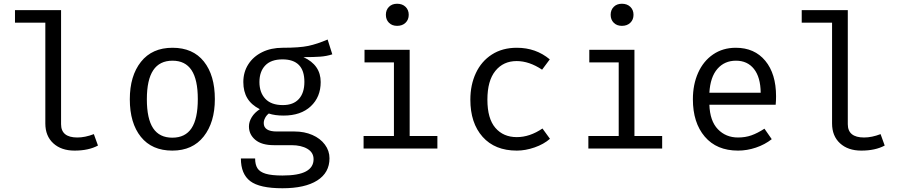

<svg xmlns="http://www.w3.org/2000/svg" viewBox="-20 -793 4840 1025"><path d="M306 -130Q306 -59 393 -59Q434 -59 481 -77L503 -16Q453 11 378 11Q307 11 264.5 -28Q222 -67 222 -134V-672H60V-739H306Z M1127 -264Q1127 -140 1067.5 -64.5Q1008 11 900 11Q791 11 732 -62.5Q673 -136 673 -263Q673 -388 732.5 -463Q792 -538 901 -538Q1010 -538 1068.5 -464.5Q1127 -391 1127 -264ZM764 -263Q764 -159 797.5 -108.5Q831 -58 900 -58Q969 -58 1002.5 -108.5Q1036 -159 1036 -264Q1036 -368 1002.5 -418.5Q969 -469 901 -469Q832 -469 798 -418Q764 -367 764 -263Z M1754 -503Q1724 -493 1689 -490.5Q1654 -488 1600 -488Q1692 -446 1692 -355Q1692 -275 1639 -225.5Q1586 -176 1494 -176Q1447 -176 1415 -187Q1403 -178 1395.5 -164Q1388 -150 1388 -136Q1388 -91 1458 -91H1553Q1605 -91 1647.5 -72.5Q1690 -54 1714.5 -21Q1739 12 1739 52Q1739 129 1673.5 170.5Q1608 212 1488 212Q1366 212 1316 174Q1266 136 1266 53H1342Q1342 86 1354.5 105.5Q1367 125 1398.5 134.5Q1430 144 1488 144Q1573 144 1613.5 122Q1654 100 1654 57Q1654 21 1621 1.5Q1588 -18 1536 -18H1442Q1377 -18 1343 -46.5Q1309 -75 1309 -118Q1309 -143 1324 -167.5Q1339 -192 1367 -210Q1322 -233 1300.5 -268.5Q1279 -304 1279 -355Q1279 -408 1305.5 -449.5Q1332 -491 1379.5 -514.5Q1427 -538 1489 -538Q1579 -538 1626 -548Q1673 -558 1729 -582ZM1365 -355Q1365 -299 1396.5 -265.5Q1428 -232 1490 -232Q1546 -232 1575.5 -264.5Q1605 -297 1605 -356Q1605 -476 1488 -476Q1427 -476 1396 -443.5Q1365 -411 1365 -355Z M2162 -714Q2162 -688 2145 -671.5Q2128 -655 2100 -655Q2073 -655 2056.5 -671.5Q2040 -688 2040 -714Q2040 -740 2056.5 -756.5Q2073 -773 2100 -773Q2128 -773 2145 -756.5Q2162 -740 2162 -714ZM2167 -67H2315V0H1921V-67H2083V-460H1926V-527H2167Z M2876 -107 2916 -52Q2883 -23 2834 -6Q2785 11 2739 11Q2622 11 2556.5 -62.5Q2491 -136 2491 -261Q2491 -340 2520.5 -403Q2550 -466 2606 -502Q2662 -538 2739 -538Q2841 -538 2915 -476L2874 -421Q2805 -467 2738 -467Q2667 -467 2624.5 -414.5Q2582 -362 2582 -261Q2582 -160 2624.5 -110.5Q2667 -61 2739 -61Q2808 -61 2876 -107Z M3362 -714Q3362 -688 3345 -671.5Q3328 -655 3300 -655Q3273 -655 3256.5 -671.5Q3240 -688 3240 -714Q3240 -740 3256.5 -756.5Q3273 -773 3300 -773Q3328 -773 3345 -756.5Q3362 -740 3362 -714ZM3367 -67H3515V0H3121V-67H3283V-460H3126V-527H3367Z M3920 -59Q3959 -59 3991.5 -70.5Q4024 -82 4061 -106L4100 -50Q4063 -21 4015.5 -5Q3968 11 3920 11Q3806 11 3742.5 -63.5Q3679 -138 3679 -263Q3679 -342 3707 -404.5Q3735 -467 3787 -502.5Q3839 -538 3908 -538Q4008 -538 4065.5 -468.5Q4123 -399 4123 -279Q4123 -256 4121 -234H3767Q3770 -147 3812.5 -103Q3855 -59 3920 -59ZM3767 -298H4041Q4040 -381 4005 -425Q3970 -469 3909 -469Q3848 -469 3810 -425.5Q3772 -382 3767 -298Z M4506 -130Q4506 -59 4593 -59Q4634 -59 4681 -77L4703 -16Q4653 11 4578 11Q4507 11 4464.5 -28Q4422 -67 4422 -134V-672H4260V-739H4506Z"/></svg>

Font: Fira Mono
Style: Regular
Weight: 400
Designer: Carrois Corporate & Edenspiekermann AG
Foundry: Carrois Corporate GbR & Edenspiekermann AG
Version: Version 3.206